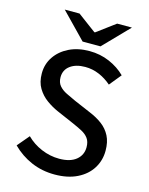

<svg xmlns="http://www.w3.org/2000/svg" viewBox="-126 -925 791 1016"><g transform="rotate(15 269.5 -416.5)"><path d="M273 12Q204 12 145 -13.5Q86 -39 40 -85L95 -150Q130 -115 177.5 -95Q225 -75 275 -75Q335 -75 367.5 -101.5Q400 -128 400 -171Q400 -201 386.5 -219.5Q373 -238 349 -250.5Q325 -263 295 -276L203 -316Q171 -330 140.5 -352Q110 -374 90 -407Q70 -440 70 -488Q70 -539 97.5 -579.5Q125 -620 173 -643.5Q221 -667 284 -667Q343 -667 394 -645Q445 -623 481 -587L428 -522Q397 -549 360.5 -564.5Q324 -580 284 -580Q233 -580 202 -557Q171 -534 171 -494Q171 -465 186.5 -447Q202 -429 227 -417Q252 -405 278 -393L369 -354Q408 -338 438 -315.5Q468 -293 485 -260Q502 -227 502 -179Q502 -126 475 -82.5Q448 -39 396.5 -13.5Q345 12 273 12ZM235 -706 100 -845H181L282 -770H286L387 -845H468L333 -706Z"/></g></svg>

Font: Source Sans 3 Medium
Style: Regular
Weight: 500
Designer: Paul D. Hunt
Foundry: Adobe
Version: Version 3.052;hotconv 1.1.0;makeotfexe 2.6.0